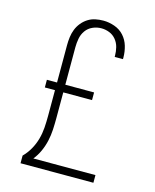

<svg xmlns="http://www.w3.org/2000/svg" viewBox="-112 -820 724 896"><g transform="rotate(15 250.0 -371.5)"><path d="M74 0V-37Q94 -57 108 -82Q122 -107 129.5 -134Q137 -161 139 -189.5Q141 -218 141 -246V-371H92V-408H141V-589Q141 -608 143.5 -627.5Q146 -647 153 -665Q160 -683 172.5 -698.5Q185 -714 201.5 -724.5Q218 -735 237 -739Q256 -743 276 -743Q303 -743 330 -733.5Q357 -724 375.5 -703.5Q394 -683 402 -656Q410 -629 410 -601Q410 -599 410 -597Q410 -595 410 -593H370Q370 -595 370 -596.5Q370 -598 370 -599Q370 -619 365 -639Q360 -659 347 -675Q334 -691 315 -698.5Q296 -706 276 -706Q254 -706 234 -697Q214 -688 201.5 -670.5Q189 -653 185 -631.5Q181 -610 181 -589V-408H320V-371H181V-246Q181 -218 179.5 -190.5Q178 -163 172 -136Q166 -109 154.5 -83.5Q143 -58 126 -37H426V0Z"/></g></svg>

Font: Iosevka Slab Extralight
Style: Regular
Weight: 200
Monospace: yes
Designer: Belleve Invis
Foundry: Belleve Invis
Version: Version 11.1.1; ttfautohint (v1.8.3)